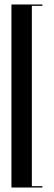

<svg xmlns="http://www.w3.org/2000/svg" viewBox="-20 -785 239 856"><path d="M169 51V45H122V-759H169V-765H31V51Z"/></svg>

Font: Moniqa SemBd Display
Style: Regular
Weight: 600
Designer: Rajesh Rajput
Foundry: Rajesh Rajput
Version: Version 1.000